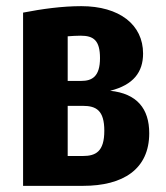

<svg xmlns="http://www.w3.org/2000/svg" viewBox="-20 -604 538 624"><path d="M338 -309C414 -328 445 -370 445 -430C445 -524 368 -584 244 -584C182 -584 117 -575 55 -563V0H250C380 0 465 -54 465 -171C465 -251 425 -300 338 -309ZM242 -488C284 -488 305 -473 305 -415C305 -355 279 -341 244 -341H200V-486C215 -487 227 -488 242 -488ZM249 -97H200V-260H249C293 -260 319 -245 319 -179C319 -111 291 -97 249 -97Z"/></svg>

Font: Glow Sans TC Compressed
Style: Bold
Weight: 700
Width: 2
Designer: Ryoko NISHIZUKA (kana, bopomofo & ideographs); Paul D. Hunt (Latin, Greek & Cyrillic); Sandoll Communications, Soo-young
Version: Version 0.93